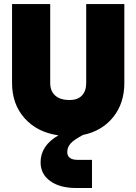

<svg xmlns="http://www.w3.org/2000/svg" viewBox="-20 -670 679 956"><path d="M40 -649.9H230V-256.8Q230 -216.3 255.1 -194.1Q280.3 -171.9 326.2 -171.9Q366.2 -171.9 387.7 -194.1Q409.2 -216.3 409.2 -256.8V-649.9H599.1V-256.8Q599.1 -155.8 543.5 -86.7Q487.8 -17.6 393.1 2Q347.2 26.4 331.1 44.9Q314.9 63.5 314.9 86.9Q314.9 126 367.2 126H438V266.1H358.9Q277.8 266.1 230 231.4Q182.1 196.8 182.1 138.2Q182.1 54.7 271 3.9Q165 -11.2 102.5 -81.3Q40 -151.4 40 -256.8Z"/></svg>

Font: Overused Grotesk Black
Style: Regular
Weight: 900
Version: Version 0.002